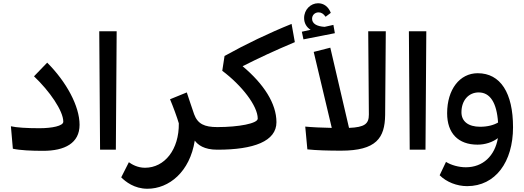

<svg xmlns="http://www.w3.org/2000/svg" viewBox="-20 -920 3220 1180"><path d="M245 7C378 7 469 -40 469 -153C469 -268 388 -417 270 -535L189 -451C284 -361 369 -239 369 -172C369 -146 300 -132 222 -132C145 -132 80 -136 47 -144L59 -6C104 4 174 7 245 7Z M595 0H692L697 -728H590Z M886 240C1019 240 1147 136 1177 -56C1196 -30 1234 0 1315 0L1335 -12V-127L1315 -139C1237 -139 1195 -158 1173 -218C1154 -275 1142 -308 1128 -352L1025 -310C1044 -265 1069 -197 1079 -162C1081 -1 992 111 871 111C825 111 790 90 772 77L725 170C751 196 805 240 886 240Z M1317 0C1540 0 1679 -52 1679 -169C1679 -284 1601 -404 1471 -513C1572 -564 1666 -608 1792 -661L1772 -773C1633 -717 1491 -649 1360 -576L1346 -485C1466 -395 1564 -269 1564 -191C1564 -161 1446 -139 1317 -139L1297 -127V-12Z M2347 -213 2351 -728H2243L2247 -216C2247 -159 2222 -138 2125 -134L2010 -627L1908 -601L2019 -134C1961 -135 1896 -138 1856 -142L1869 -2C1925 4 1999 6 2076 6C2293 6 2345 -72 2347 -213ZM1835 -725 1845 -678 2038 -716 2029 -767 1975 -755C1926 -758 1898 -775 1898 -805C1898 -827 1915 -844 1938 -844C1954 -844 1968 -836 1981 -817L2013 -841C1998 -880 1969 -900 1935 -900C1889 -900 1849 -861 1849 -809C1849 -778 1864 -752 1889 -737Z M2498 0H2595L2600 -728H2493Z M2721 75 2682 157C2724 199 2788 224 2851 224C3025 224 3133 75 3133 -138C3133 -349 3056 -470 2916 -470C2805 -470 2728 -370 2728 -224C2728 -101 2796 -31 2915 -31C2962 -31 3007 -46 3040 -71C3021 38 2948 108 2843 108C2800 108 2753 95 2721 75ZM2816 -230C2816 -303 2860 -352 2922 -352C2992 -352 3033 -289 3041 -167C3014 -151 2976 -141 2931 -141C2858 -141 2816 -174 2816 -230Z"/></svg>

Font: Wafeq Semi Bold
Style: Regular
Weight: 600
Designer: Rasmus Andersson & Azza Alameddine
Foundry: Google & TypeTogether
Version: Version 3.000;January 28, 2025;FontCreator 15.0.0.3014 64-bi